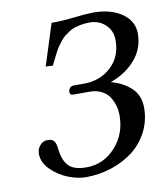

<svg xmlns="http://www.w3.org/2000/svg" viewBox="-77 -723 693 800"><g transform="rotate(-10 269.5 -323.0)"><path d="M231.9 -27.8Q304.2 -27.8 354.5 -83Q404.8 -138.2 404.8 -216.8Q404.8 -238.8 398.9 -259.3Q393.1 -279.8 381.3 -297.4Q369.6 -314.9 348.6 -325.4Q327.6 -335.9 299.8 -335.9H230Q215.8 -335.9 215.8 -349.1Q215.8 -358.9 221.9 -366Q228 -373 237.8 -373H282.2Q349.6 -373 396.2 -415.5Q442.9 -458 442.9 -528.8Q442.9 -568.8 415.8 -594.5Q388.7 -620.1 349.1 -620.1Q331.1 -620.1 314.9 -617.2Q298.8 -614.3 286.1 -610.6Q273.4 -606.9 261.2 -598.6Q249 -590.3 240.7 -584.2Q232.4 -578.1 222.4 -565.2Q212.4 -552.2 207 -544.9Q201.7 -537.6 192.9 -520.8Q184.1 -503.9 180.2 -496.1Q176.3 -488.3 167 -469.2L137.2 -471.2L192.9 -646Q238.3 -646 291.3 -652.1Q344.2 -658.2 370.1 -658.2Q445.3 -658.2 492.2 -625.5Q539.1 -592.8 539.1 -540Q539.1 -477.5 499.3 -430.7Q459.5 -383.8 393.1 -359.9Q445.8 -345.7 478.5 -314Q511.2 -282.2 511.2 -231.9Q511.2 -176.8 487.3 -130.1Q463.4 -83.5 423.3 -52.7Q383.3 -22 331.1 -4.9Q278.8 12.2 222.2 12.2Q189 12.2 148.9 -3.2Q108.9 -18.6 77.4 -49.6Q45.9 -80.6 45.9 -117.2Q45.9 -137.7 58.8 -152.8Q71.8 -168 90.8 -168Q110.4 -168 118.4 -158Q126.5 -147.9 128.9 -123Q134.3 -74.2 157 -51Q179.7 -27.8 231.9 -27.8Z"/></g></svg>

Font: Common Serif Medium
Style: Italic
Weight: 500
Italic angle: -12°
Designer: Philipp H. Poll, Khaled Hosny
Foundry: Stefan Peev, Context Ltd.
Version: Version 1.026